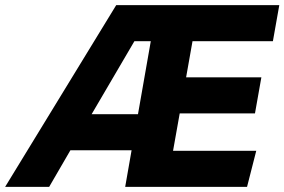

<svg xmlns="http://www.w3.org/2000/svg" viewBox="-89 -730 1111 750"><path d="M-69 0 365 -710H1002L977 -569H663L638 -428H932L907 -287H613L587 -141H912L876 0H400L425 -143H186L103 0ZM269 -284H450L500 -569H436Z"/></svg>

Font: Livvic
Style: Bold Italic
Weight: 700
Italic angle: -10°
Designer: Jacques Le Bailly, Baron von Fonthausen
Version: Version 1.001; ttfautohint (v1.8.2)